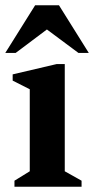

<svg xmlns="http://www.w3.org/2000/svg" viewBox="-31 -709 357 729"><path d="M23.9 0V-22.9L82 -58.7V-370.1L17.1 -402.9V-426.6L183.9 -465.7H214.9V-58.7L278.7 -22.9V0ZM-11 -507.9 102.4 -689H192.9L306.2 -507.9H267L147.1 -597.1L28.3 -507.9Z"/></svg>

Font: Ancizar Serif Light
Style: Regular
Weight: 300
Designer: Cesar Puertas, Viviana Monsalve, Julian Moncada, Julian Prieto, Jose Castro, Felipe Aragon, Mariel Hernandez, Sara Alarc
Version: Version 8.100